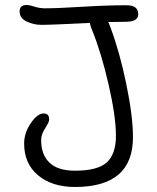

<svg xmlns="http://www.w3.org/2000/svg" viewBox="-20 -703 624 765"><path d="M278.8 42Q187.5 42 131.8 -4.4Q76.2 -50.8 76.2 -130.9Q76.2 -173.8 102.8 -212.4Q129.4 -251 153.8 -251Q175.8 -251 175.8 -228Q175.8 -217.8 168 -205.6Q160.2 -193.4 152.1 -177.7Q144 -162.1 144 -143.1Q144 -86.9 177.2 -54.9Q210.4 -22.9 278.8 -22.9Q369.1 -22.9 405.5 -55.9Q441.9 -88.9 441.9 -162.1Q441.9 -238.8 412.6 -366.5Q383.3 -494.1 346.2 -585Q341.3 -595.2 337.9 -611.8Q187.5 -604 145 -604Q112.8 -604 85.4 -617.7Q58.1 -631.3 58.1 -657.2Q58.1 -683.1 85.9 -683.1Q97.7 -683.1 117.7 -676.5Q137.7 -669.9 160.2 -669.9Q207.5 -669.9 307.1 -676Q406.7 -682.1 484.9 -682.1Q530.8 -682.1 530.8 -646Q530.8 -616.2 481 -616.2Q469.7 -616.2 446.3 -615.7Q422.9 -615.2 411.1 -615.2Q414.1 -610.4 420.9 -591.8Q457 -495.1 483.4 -367.2Q509.8 -239.3 509.8 -155.8Q509.8 42 278.8 42Z"/></svg>

Font: Shantell Sans Bouncy
Style: Regular
Weight: 300
Designer: Stephen Nixon, Anya Danilova, Shantell Martin
Foundry: Arrow Type
Version: Version 1.006;[9816181b4]